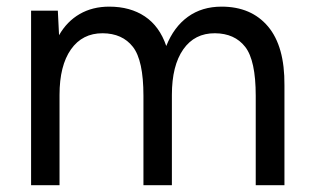

<svg xmlns="http://www.w3.org/2000/svg" viewBox="-20 -547 918 567"><path d="M71.8 -515.4H150.8L154.4 -443Q177.6 -483.8 215.4 -505.6Q253.2 -527.4 302.6 -527.4Q364.6 -527.4 407.9 -498.4Q451.2 -469.4 471 -411.2Q493.4 -467.4 534.9 -497.4Q576.4 -527.4 634.4 -527.4Q722.2 -527.4 771.6 -468.7Q821 -410 820 -295V0H735.2V-264.2Q735.2 -368.8 704.1 -408.6Q673 -448.4 614.8 -448.8Q554.8 -449.2 521.2 -401.2Q487.6 -353.2 487.6 -266.8V0H403.6V-264.2Q403.6 -368.8 372.5 -408.6Q341.4 -448.4 283.2 -448.8Q223.2 -449 189.5 -401.1Q155.8 -353.2 155.8 -266.8V0H71.8Z"/></svg>

Font: 寒蝉端黑体 Light
Style: Regular
Weight: 300
Designer: ChillDuanSans {Warren2060}; 
Source Han Sans {Ryoko NISHIZUKA 西塚涼子 (kana, bopomofo & ideographs); Paul D. Hunt (Latin, G
Foundry: ChillType&Adobe
Version: Version 1.300;Glyphs 3.3 (3306)